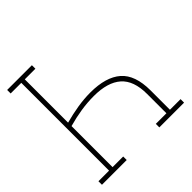

<svg xmlns="http://www.w3.org/2000/svg" viewBox="-185 -864 1018 1018"><g transform="rotate(-45 324.0 -355.5)"><path d="M13.2 0V-26.4H92.8V-684.6H13.2V-710.9H92.8H119.1H198.7V-684.6H119.1V-359.9Q169.4 -373.5 218.8 -381.6Q268.1 -389.6 315.4 -389.6Q431.6 -389.6 490.5 -338.4Q549.3 -287.1 549.3 -171.4V-26.4H628.9V0H443.4V-26.4H522.9V-171.4Q522.9 -271.5 470.7 -317.4Q418.5 -363.3 315.4 -363.3Q266.6 -363.3 217.8 -355.7Q168.9 -348.1 119.1 -334V-26.4H198.7V0Z"/></g></svg>

Font: Roboto Slab LO Thin
Style: Regular
Weight: 250
Designer: Google
Version: Version 2.00;September 28, 2018;FontCreator 11.5.0.2427 64-b